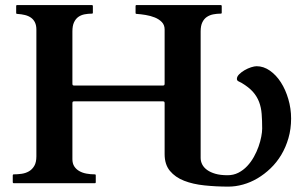

<svg xmlns="http://www.w3.org/2000/svg" viewBox="-20 -708 1189 742"><path d="M616.2 -308.6Q616.2 -313.5 614.7 -314.9Q613.3 -316.4 608.4 -316.4H267.6Q262.7 -316.4 261.2 -314.9Q259.8 -313.5 259.8 -308.6V-92.8Q259.8 -76.2 267.1 -64.9Q274.4 -53.7 286.4 -46.9Q298.3 -40 314 -37.1Q329.6 -34.2 346.2 -34.2Q349.1 -34.2 349.6 -32.7Q350.1 -31.2 350.1 -30.3V-3.9Q350.1 -2.9 349.6 -1.5Q349.1 0 346.7 0H33.2Q30.8 0 30 -1.5Q29.3 -2.9 29.3 -3.9V-30.3Q29.3 -31.2 30 -32.7Q30.8 -34.2 33.2 -34.2Q48.3 -34.2 63.7 -36.4Q79.1 -38.6 91.8 -45.9Q104.5 -53.2 112.5 -66.9Q120.6 -80.6 120.6 -104V-593.3Q120.6 -609.9 115.2 -621.1Q109.9 -632.3 100.1 -639.4Q90.3 -646.5 76.7 -649.9Q63 -653.3 46.4 -654.3Q42.5 -654.3 42.5 -658.2V-684.6Q42.5 -688.5 45.9 -688.5H335Q337.4 -688.5 338.1 -687Q338.9 -685.5 338.9 -684.6V-658.2Q338.9 -655.3 335 -655.3Q320.3 -655.3 306.6 -652.6Q293 -649.9 282.7 -642.6Q272.5 -635.3 266.1 -621.8Q259.8 -608.4 259.8 -586.4V-385.3Q259.8 -380.4 261.2 -378.9Q262.7 -377.4 267.6 -377.4H608.4Q613.3 -377.4 614.7 -378.9Q616.2 -380.4 616.2 -385.3V-594.2Q616.2 -611.3 605.5 -622.6Q594.7 -633.8 578.4 -640.4Q562 -647 543 -650.1Q523.9 -653.3 507.8 -654.3Q503.9 -654.3 503.9 -658.2V-684.6Q503.9 -688.5 507.3 -688.5H833Q835.4 -688.5 836.2 -687Q836.9 -685.5 836.9 -684.6V-658.2Q836.9 -655.3 833 -655.3Q818.4 -655.3 804.4 -652.6Q790.5 -649.9 779.5 -642.6Q768.6 -635.3 762 -621.8Q755.4 -608.4 755.4 -586.4V-97.7Q755.4 -84.5 761.5 -72.5Q767.6 -60.5 780.3 -51.3Q793 -42 812.5 -36.4Q832 -30.8 859.4 -30.8Q882.3 -30.8 901.4 -40.5Q920.4 -50.3 935.3 -66.2Q950.2 -82 961.2 -101.8Q972.2 -121.6 979.2 -141.6Q986.3 -161.6 989.7 -179.9Q993.2 -198.2 993.2 -210.9Q993.2 -242.2 991.2 -267.6Q989.3 -293 981.2 -314.2Q973.1 -335.4 957.3 -353.3Q941.4 -371.1 913.6 -387.7Q908.2 -390.6 901.9 -393.6Q895.5 -396.5 895.5 -403.3Q895.5 -412.1 904.3 -420.9Q913.1 -429.7 925.3 -436.8Q937.5 -443.8 950.4 -448Q963.4 -452.1 971.7 -452.1Q998.5 -452.1 1022.9 -435.1Q1047.4 -418 1065.4 -389.9Q1083.5 -361.8 1094.2 -325.2Q1105 -288.6 1105 -250Q1105 -209.5 1094.7 -174.1Q1084.5 -138.7 1066.9 -109.4Q1049.3 -80.1 1025.6 -57.4Q1002 -34.7 975.1 -18.8Q948.2 -2.9 919.4 5.1Q890.6 13.2 862.8 13.2Q814.9 13.2 770.3 8.5Q725.6 3.9 691.4 -9.5Q657.2 -22.9 636.7 -47.6Q616.2 -72.3 616.2 -112.3V-308.6Z"/></svg>

Font: Cardo
Style: Bold
Weight: 700
Designer: David J. Perry
Foundry: David J. Perry
Version: Version 1.0011